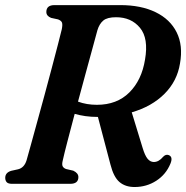

<svg xmlns="http://www.w3.org/2000/svg" viewBox="-20 -720 729 752"><path d="M647.5 -79Q630 -36.5 592 -12Q554 12.5 507 12.5Q471 12.5 448 -7Q425 -26.5 412.5 -76L363.5 -262Q337 -262 314.5 -265.2Q292 -268.5 272.5 -274Q256.5 -214 243.8 -164.8Q231 -115.5 226 -92.5Q221.5 -75 225.8 -68Q230 -61 239 -58L267 -51.5Q287 -42 287 -26.5Q287 0 255 0H27.5Q12 0 6.2 -6.5Q0.5 -13 0.5 -23.5Q0.5 -44 24 -51L51 -57Q75 -63 84 -92Q89.5 -110.5 100.2 -150Q111 -189.5 125.2 -241Q139.5 -292.5 154.5 -348Q169.5 -403.5 183.2 -455.2Q197 -507 207.2 -546.8Q217.5 -586.5 222 -605.5Q225.5 -622.5 223 -630.8Q220.5 -639 207.5 -644L180 -650Q161.5 -657.5 161.5 -673Q161.5 -700 193.5 -700H451Q532.5 -700 589.5 -672.2Q646.5 -644.5 672 -593.2Q697.5 -542 685 -471.5Q674 -402.5 624.5 -352.8Q575 -303 496 -280L538.5 -141Q547.5 -111 558 -98.2Q568.5 -85.5 582.5 -85.5Q602 -85.5 619 -106Q629.5 -117 641 -112.5Q658.5 -105.5 647.5 -79ZM361.5 -601.5Q356 -581.5 344 -537.2Q332 -493 316.5 -436.5Q301 -380 285.5 -322Q319 -309.5 359.5 -309.5Q438 -309.5 486.5 -357.8Q535 -406 548 -486.5Q562.5 -570 528.2 -611.2Q494 -652.5 434.5 -652.5Q400 -652.5 384.5 -639.5Q369 -626.5 361.5 -601.5Z"/></svg>

Font: Fraunces 72pt S050 SemiBold
Style: Italic
Weight: 600
Italic angle: -16°
Version: Version 1.000; ttfautohint (v1.8.3)